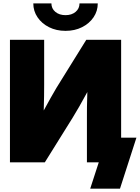

<svg xmlns="http://www.w3.org/2000/svg" viewBox="-20 -964 830 1140"><path d="M699.2 0H496.1V-265.6Q496.1 -287.6 496.3 -327.9Q496.6 -368.2 498.5 -417.5Q472.7 -370.1 450 -330.3Q427.2 -290.5 411.6 -265.6L246.1 0H39.1V-727.5H242.2V-460.9Q242.2 -435.1 241.7 -393.6Q241.2 -352.1 239.7 -308.1Q261.2 -347.2 281.7 -384.3Q302.2 -421.4 314.9 -441.9L492.2 -727.5H699.2ZM369.1 -780.8Q314.5 -780.8 271.2 -802.5Q228 -824.2 202.9 -861.3Q177.7 -898.4 177.7 -943.8H285.2Q285.2 -913.1 308.6 -893.6Q332 -874 369.1 -874Q405.8 -874 429 -893.6Q452.1 -913.1 452.1 -943.8H560.5Q560.5 -898.4 535.4 -861.3Q510.3 -824.2 467 -802.5Q423.8 -780.8 369.1 -780.8ZM515.6 156.2 566.4 0H519.5V-146.5H790L692.4 156.2Z"/></svg>

Font: Inter Display Black
Style: Regular
Weight: 900
Designer: Rasmus Andersson
Foundry: rsms
Version: Version 4.000;git-a52131595